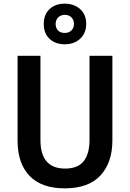

<svg xmlns="http://www.w3.org/2000/svg" viewBox="-20 -1019 710 1049"><path d="M594 -252Q594 -131 529 -60.5Q464 10 333 10Q207 10 141.5 -58Q76 -126 76 -251V-714H201V-254Q201 -98 336 -98Q405 -98 437 -138Q469 -178 469 -255V-714H594ZM334 -777Q282 -777 250.5 -807Q219 -837 219 -888Q219 -939 250.5 -969Q282 -999 334 -999Q384 -999 417.5 -969.5Q451 -940 451 -889Q451 -838 418 -807.5Q385 -777 334 -777ZM334 -839Q356 -839 370 -852.5Q384 -866 384 -888Q384 -911 370 -924.5Q356 -938 334 -938Q313 -938 298.5 -924.5Q284 -911 284 -888Q284 -866 297 -852.5Q310 -839 334 -839Z"/></svg>

Font: Noto Sans Khmer SemiCondensed SemiBold
Style: Regular
Weight: 600
Width: 4
Designer: Danh Hong and the Monotype Design Team
Foundry: Monotype Imaging Inc.
Version: Version 2.004; ttfautohint (v1.8.4.7-5d5b)